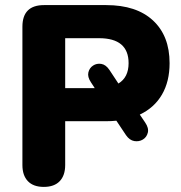

<svg xmlns="http://www.w3.org/2000/svg" viewBox="-20 -725 709 754"><path d="M152 9Q111 9 89.5 -13.5Q68 -36 68 -77V-620Q68 -705 153 -705H397Q516 -705 581 -644.5Q646 -584 646 -477Q646 -405 616 -353.5Q586 -302 529 -275L550 -244Q565 -222 560.5 -204Q556 -186 541 -177Q526 -168 507.5 -171Q489 -174 475 -194L437 -251Q418 -249 397 -249H236V-77Q236 -36 214.5 -13.5Q193 9 152 9ZM236 -575V-379H352L337 -402Q323 -423 327 -440.5Q331 -458 345.5 -467.5Q360 -477 378 -474Q396 -471 410 -450L445 -397Q485 -421 485 -477Q485 -575 369 -575Z"/></svg>

Font: Chiron GoRound TC EB
Style: Regular
Weight: 700
Designer: Ryoko NISHIZUKA 西塚涼子 (kana, bopomofo & ideographs); Paul D. Hunt (Latin, Greek & Cyrillic); Sandoll Communications 산돌커뮤니
Foundry: Adobe
Version: Version 1.000;hotconv 1.1.1;makeotfexe 2.6.0